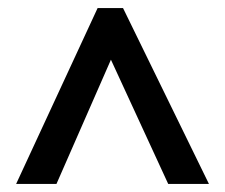

<svg xmlns="http://www.w3.org/2000/svg" viewBox="-20 -738 558 476"><path d="M222 -718H285L498 -282H397L255 -590L120 -282H20Z"/></svg>

Font: Noto Sans Devanagari SemiCondensed SemiBold
Style: Regular
Weight: 600
Width: 4
Designer: Jelle Bosma - Monotype Design Team
Foundry: Monotype Imaging Inc.
Version: Version 2.004; ttfautohint (v1.8.4.7-5d5b)